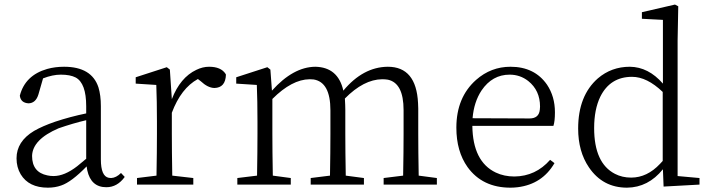

<svg xmlns="http://www.w3.org/2000/svg" viewBox="-20 -823 3161 856"><path d="M364.3 -115.2V-287.1Q305.7 -273.4 241.2 -251Q125 -201.2 123 -127.9Q123 -54.7 191.4 -41Q204.1 -38.1 218.8 -38.1Q267.6 -38.1 324.2 -82Q341.8 -95.7 364.3 -115.2ZM519.5 -51.8 536.1 -34.2Q502.9 11.7 454.1 11.7Q385.7 11.7 369.1 -63.5Q367.2 -72.3 366.2 -81.1Q298.8 -11.7 252.9 3.9Q225.6 13.7 193.4 13.7Q108.4 13.7 72.3 -45.9Q53.7 -77.1 53.7 -117.2Q53.7 -192.4 131.8 -239.3Q168.9 -260.7 225.6 -280.3Q293 -302.7 364.3 -317.4V-349.6Q364.3 -452.1 317.4 -477.5Q293 -490.2 251 -490.2Q214.8 -490.2 171.9 -473.6L151.4 -402.3Q139.6 -363.3 107.4 -362.3Q72.3 -364.3 68.4 -396.5Q91.8 -487.3 190.4 -515.6Q225.6 -525.4 265.6 -525.4Q388.7 -525.4 418.9 -433.6Q429.7 -398.4 429.7 -349.6V-112.3Q429.7 -37.1 464.8 -30.3Q469.7 -29.3 475.6 -29.3Q498 -30.3 519.5 -51.8Z M737.3 -512.7 746.1 -380.9Q783.2 -477.5 855.5 -511.7Q883.8 -525.4 912.1 -525.4Q964.8 -525.4 985.4 -494.1Q986.3 -492.2 987.3 -490.2Q985.4 -431.6 935.5 -430.7Q906.2 -431.6 875 -460.9L862.3 -470.7Q787.1 -429.7 746.1 -320.3V-226.6Q746.1 -151.4 748 -40L841.8 -29.3V0H590.8V-29.3L677.7 -40Q679.7 -149.4 679.7 -226.6V-281.2Q679.7 -373 676.8 -444.3L585 -450.2V-478.5L723.6 -523.4Z M1846.7 -40 1927.7 -29.3V0H1690.4V-29.3L1777.3 -40Q1779.3 -149.4 1779.3 -226.6V-332Q1779.3 -453.1 1709 -467.8Q1697.3 -469.7 1683.6 -469.7Q1601.6 -468.8 1517.6 -383.8Q1519.5 -352.5 1519.5 -333V-226.6Q1519.5 -149.4 1521.5 -40L1602.5 -29.3V0H1365.2V-29.3L1451.2 -40Q1453.1 -149.4 1453.1 -226.6V-331.1Q1453.1 -457 1377.9 -468.8Q1369.1 -469.7 1360.4 -469.7Q1281.2 -468.8 1194.3 -381.8V-226.6Q1194.3 -149.4 1196.3 -40L1276.4 -29.3V0H1038.1V-29.3L1126 -40Q1127.9 -149.4 1127.9 -226.6V-281.2Q1127.9 -374 1125 -444.3L1033.2 -450.2V-478.5L1171.9 -523.4L1185.5 -512.7L1192.4 -418.9Q1287.1 -524.4 1385.7 -525.4Q1487.3 -523.4 1510.7 -418.9Q1598.6 -524.4 1709 -525.4Q1835.9 -525.4 1843.8 -363.3Q1844.7 -350.6 1844.7 -338.9V-226.6Q1844.7 -149.4 1846.7 -40Z M2086.9 -295.9 2340.8 -294.9Q2382.8 -294.9 2386.7 -334Q2387.7 -340.8 2387.7 -347.7Q2387.7 -419.9 2335 -461.9Q2298.8 -490.2 2252 -490.2Q2174.8 -490.2 2127 -419.9Q2092.8 -368.2 2086.9 -295.9ZM2447.3 -261.7H2085.9Q2087.9 -102.5 2190.4 -53.7Q2227.5 -36.1 2273.4 -36.1Q2368.2 -37.1 2432.6 -110.4L2452.1 -95.7Q2397.5 -2 2288.1 11.7Q2271.5 13.7 2255.9 13.7Q2130.9 13.7 2064.5 -78.1Q2014.6 -148.4 2014.6 -253.9Q2014.6 -388.7 2102.5 -466.8Q2168.9 -525.4 2255.9 -525.4Q2363.3 -525.4 2418.9 -445.3Q2454.1 -392.6 2454.1 -322.3Q2454.1 -282.2 2447.3 -261.7Z M2934.6 -105.5V-413.1Q2864.3 -480.5 2797.9 -480.5Q2700.2 -480.5 2656.2 -391.6Q2628.9 -335 2628.9 -252Q2628.9 -95.7 2721.7 -47.9Q2753.9 -31.2 2793.9 -31.2Q2865.2 -31.2 2922.9 -92.8Q2928.7 -99.6 2934.6 -105.5ZM3001 -38.1 3098.6 -29.3V0L2938.5 8.8L2935.5 -68.4Q2870.1 12.7 2775.4 13.7Q2667 13.7 2605.5 -77.1Q2557.6 -147.5 2557.6 -250Q2557.6 -396.5 2645.5 -473.6Q2706.1 -525.4 2788.1 -525.4Q2871.1 -524.4 2935.5 -450.2V-734.4L2841.8 -739.3V-768.6L2989.3 -802.7L3003.9 -794.9L3001 -642.6Z"/></svg>

Font: GenYoMin JP Light
Style: Regular
Weight: 300
Version: Version 1.001;PS 1;hotconv 16.6.51;makeotf.lib2.5.65220 DEVE